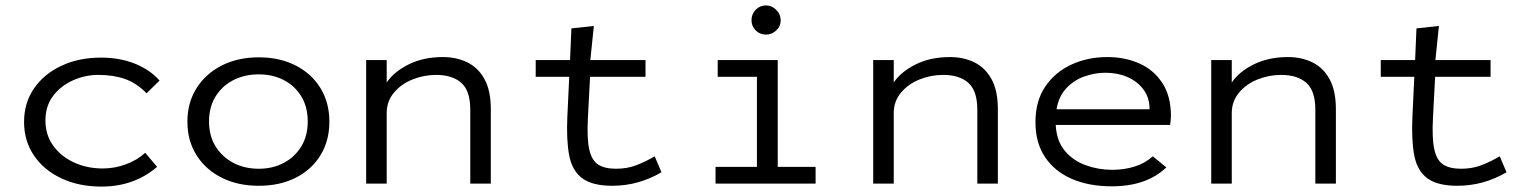

<svg xmlns="http://www.w3.org/2000/svg" viewBox="-20 -679 5665 710"><path d="M355 11Q272 11 207 -19.5Q142 -50 105.5 -104Q69 -158 69 -228Q69 -298 105.5 -351.5Q142 -405 206.5 -435.5Q271 -466 354 -466Q423 -466 479 -443.5Q535 -421 570 -381L522 -334Q485 -372 442 -387Q399 -402 344 -402Q295 -402 250 -382Q205 -362 176.5 -324.5Q148 -287 148 -233Q148 -180 177 -140Q206 -100 254 -78Q302 -56 360 -56Q403 -56 444.5 -71Q486 -86 517 -114L561 -62Q476 11 355 11Z M937 8Q859 8 799.5 -22Q740 -52 706.5 -105.5Q673 -159 673 -229Q673 -299 706.5 -352.5Q740 -406 799.5 -436.5Q859 -467 937 -467Q1015 -467 1074 -436.5Q1133 -406 1165.5 -352.5Q1198 -299 1198 -229Q1198 -159 1165.5 -105.5Q1133 -52 1074 -22Q1015 8 937 8ZM937 -55Q989 -55 1030 -77Q1071 -99 1094.5 -138Q1118 -177 1118 -230Q1118 -283 1094.5 -322Q1071 -361 1030 -382.5Q989 -404 937 -404Q884 -404 842.5 -382.5Q801 -361 777 -322Q753 -283 753 -230Q753 -177 777 -138Q801 -99 842.5 -77Q884 -55 937 -55Z M1334 0V-457H1410V-374Q1437 -414 1491.5 -441Q1546 -468 1618 -468Q1668 -468 1708 -448.5Q1748 -429 1771.5 -386.5Q1795 -344 1795 -275V0H1719V-273Q1719 -344 1685.5 -373Q1652 -402 1593 -402Q1547 -402 1505 -385Q1463 -368 1436.5 -336Q1410 -304 1410 -261V0Z M2244 8Q2171 8 2133.5 -19.5Q2096 -47 2085 -103.5Q2074 -160 2078 -248L2085 -395H1961V-457H2088L2093 -574L2176 -583L2163 -457H2367V-395H2162L2154 -243Q2150 -167 2159 -126.5Q2168 -86 2192 -70.5Q2216 -55 2258 -55Q2299 -55 2333 -68Q2367 -81 2401 -101L2426 -42Q2341 8 2244 8Z M2626 0V-62H2779V-395H2634V-457H2856V-62H2996V0ZM2813 -551Q2790 -551 2774.5 -566.5Q2759 -582 2759 -604Q2759 -627 2774.5 -643Q2790 -659 2813 -659Q2834 -659 2850.5 -642.5Q2867 -626 2867 -604Q2867 -582 2850.5 -566.5Q2834 -551 2813 -551Z M3209 0V-457H3285V-374Q3312 -414 3366.5 -441Q3421 -468 3493 -468Q3543 -468 3583 -448.5Q3623 -429 3646.5 -386.5Q3670 -344 3670 -275V0H3594V-273Q3594 -344 3560.5 -373Q3527 -402 3468 -402Q3422 -402 3380 -385Q3338 -368 3311.5 -336Q3285 -304 3285 -261V0Z M4091 10Q4007 10 3943.5 -17.5Q3880 -45 3844.5 -98Q3809 -151 3809 -227Q3809 -305 3845 -358.5Q3881 -412 3941.5 -440Q4002 -468 4075 -468Q4140 -468 4193 -444.5Q4246 -421 4278 -372.5Q4310 -324 4310 -250Q4310 -242 4309 -233.5Q4308 -225 4307 -217H3884Q3887 -158 3917.5 -121.5Q3948 -85 3995 -68Q4042 -51 4093 -51Q4137 -51 4175.5 -63Q4214 -75 4243 -101L4293 -60Q4220 10 4091 10ZM3887 -275H4231Q4231 -318 4208.5 -348Q4186 -378 4149.5 -394Q4113 -410 4068 -410Q4029 -410 3990.5 -396.5Q3952 -383 3923.5 -353Q3895 -323 3887 -275Z M4459 0V-457H4535V-374Q4562 -414 4616.5 -441Q4671 -468 4743 -468Q4793 -468 4833 -448.5Q4873 -429 4896.5 -386.5Q4920 -344 4920 -275V0H4844V-273Q4844 -344 4810.5 -373Q4777 -402 4718 -402Q4672 -402 4630 -385Q4588 -368 4561.5 -336Q4535 -304 4535 -261V0Z M5369 8Q5296 8 5258.5 -19.5Q5221 -47 5210 -103.5Q5199 -160 5203 -248L5210 -395H5086V-457H5213L5218 -574L5301 -583L5288 -457H5492V-395H5287L5279 -243Q5275 -167 5284 -126.5Q5293 -86 5317 -70.5Q5341 -55 5383 -55Q5424 -55 5458 -68Q5492 -81 5526 -101L5551 -42Q5466 8 5369 8Z"/></svg>

Font: Inconsolata Expanded Thin
Style: Regular
Weight: 100
Width: 7
Monospace: yes
Designer: Raph Levien, Cyreal, Brenton Simpson
Foundry: Raph Levien, Cyreal, Google
Version: Version 3.100; ttfautohint (v1.8.4.7-5d5b)